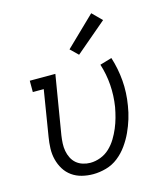

<svg xmlns="http://www.w3.org/2000/svg" viewBox="-114 -853 828 950"><g transform="rotate(-15 300.0 -378.0)"><path d="M246 8Q217 8 189 1Q161 -6 138.5 -22Q116 -38 101.5 -61.5Q87 -85 80 -112.5Q73 -140 74 -169.5Q75 -199 80 -228L118 -462H62V-520H193L143 -218Q140 -198 139 -178Q138 -158 141.5 -139Q145 -120 153.5 -103Q162 -86 176 -74Q190 -62 209 -56Q228 -50 247 -50Q273 -50 299.5 -60Q326 -70 346.5 -89.5Q367 -109 381.5 -133Q396 -157 406.5 -182Q417 -207 424 -232.5Q431 -258 436 -285Q445 -342 441 -397.5Q437 -453 420 -506L481 -524Q500 -464 505 -402Q510 -340 499 -275Q494 -242 484 -209.5Q474 -177 459.5 -145.5Q445 -114 424 -84.5Q403 -55 375 -33Q347 -11 313 -1.5Q279 8 246 8ZM331 -581 292 -619 442 -764 490 -716Z"/></g></svg>

Font: Iosevka Etoile Light Oblique
Style: Regular
Weight: 300
Italic angle: -9°
Designer: Belleve Invis
Foundry: Belleve Invis
Version: Version 15.5.2; ttfautohint (v1.8.4)